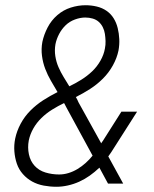

<svg xmlns="http://www.w3.org/2000/svg" viewBox="-20 -702 590 734"><path d="M196 12Q171 12 147 7.5Q123 3 103 -8Q83 -19 67.5 -36.5Q52 -54 44.5 -76Q37 -98 35 -122.5Q33 -147 38 -172Q44 -201 59 -229Q74 -257 96.5 -279.5Q119 -302 145.5 -319Q172 -336 200 -350Q187 -372 174.5 -393.5Q162 -415 153 -438.5Q144 -462 140.5 -488.5Q137 -515 142 -542Q148 -570 162 -597Q176 -624 199 -644Q222 -664 250.5 -673Q279 -682 307 -682Q329 -682 350 -677Q371 -672 387.5 -660.5Q404 -649 414.5 -632Q425 -615 430 -594.5Q435 -574 436 -552.5Q437 -531 433 -509Q427 -480 411.5 -452Q396 -424 373.5 -401.5Q351 -379 324.5 -362Q298 -345 270 -331Q273 -326 275.5 -321Q278 -316 280 -311L367 -154Q368 -156 369.5 -158.5Q371 -161 373 -163L444 -275H504L416 -137Q411 -129 405.5 -120.5Q400 -112 394 -104L451 0H393L360 -61Q342 -44 323 -30.5Q304 -17 283 -7.5Q262 2 239.5 7Q217 12 196 12ZM245 -372Q268 -383 290.5 -397Q313 -411 332 -429Q351 -447 364 -470Q377 -493 381 -516Q384 -531 383.5 -545Q383 -559 381 -572.5Q379 -586 373 -598Q367 -610 357.5 -618.5Q348 -627 334.5 -631Q321 -635 306 -635Q287 -635 266.5 -627.5Q246 -620 231 -605.5Q216 -591 206 -572Q196 -553 192 -533Q188 -510 191.5 -487.5Q195 -465 203.5 -445.5Q212 -426 223 -408Q234 -390 245 -372ZM206 -35Q224 -35 242 -40.5Q260 -46 276.5 -56Q293 -66 307.5 -79Q322 -92 334 -107L235 -289Q233 -294 230 -298.5Q227 -303 225 -308Q202 -297 179.5 -283Q157 -269 138.5 -251Q120 -233 107.5 -211Q95 -189 90 -165Q85 -138 90.5 -112Q96 -86 112.5 -68Q129 -50 154 -42.5Q179 -35 206 -35Z"/></svg>

Font: Lode Dark
Style: Italic
Weight: 400
Italic angle: -11°
Monospace: yes
Designer: Belleve Invis
Foundry: Belleve Invis
Version: Version 29.2.0; ttfautohint (v1.8.3)